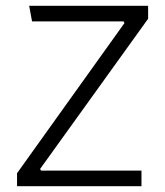

<svg xmlns="http://www.w3.org/2000/svg" viewBox="-20 -645 570 665"><path d="M39 -45 411 -565 408 -571H91L81 -625H493V-580L119 -60L122 -54H470V0H39Z"/></svg>

Font: Changa ExtraLight
Style: Regular
Weight: 275
Designer: Eduardo Rodriguez Tunni
Foundry: Eduardo Rodriguez Tunni
Version: Version 2.002; ttfautohint (v1.5) -l 8 -r 50 -G 200 -x 14 -H